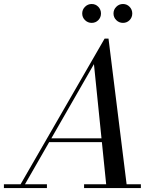

<svg xmlns="http://www.w3.org/2000/svg" viewBox="-65 -962 810 982"><path d="M29 0 470 -764.5H490L585 0H480L415.5 -634L51.5 0ZM-45 0V-19.5H175V0ZM365 0V-19.5H655.5V0ZM182 -235V-254.5H514.5V-235ZM564 -845Q544 -845 529.8 -859Q515.5 -873 515.5 -893Q515.5 -913 529.8 -927.2Q544 -941.5 564 -941.5Q584 -941.5 597.8 -927.2Q611.5 -913 611.5 -893Q611.5 -873 597.8 -859Q584 -845 564 -845ZM404 -845Q384 -845 369.8 -859Q355.5 -873 355.5 -893Q355.5 -913 369.8 -927.2Q384 -941.5 404 -941.5Q424 -941.5 437.8 -927.2Q451.5 -913 451.5 -893Q451.5 -873 437.8 -859Q424 -845 404 -845Z"/></svg>

Font: Bodoni Moda SC 11pt
Style: Italic
Weight: 400
Italic angle: -13°
Version: Version 2.005